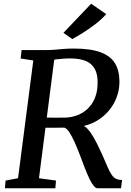

<svg xmlns="http://www.w3.org/2000/svg" viewBox="-20 -1012 706 1032"><path d="M6.5 0 10 -41.5 77 -54 159 -687 91 -697.5 96 -743H228Q253.5 -743 275.8 -745Q298 -747 322.2 -749Q346.5 -751 376.5 -751Q465.5 -751 519.2 -731.5Q573 -712 597.2 -673Q621.5 -634 622 -576Q622.5 -513.5 593.8 -459.8Q565 -406 513.5 -371Q462 -336 394.5 -329L416.5 -337Q433 -338.5 450.5 -319.5Q468 -300.5 484 -272.2Q500 -244 512.8 -216.2Q525.5 -188.5 533.5 -171.5Q548.5 -136.5 559.2 -112.2Q570 -88 580 -73Q590 -58 603 -51.5Q616 -45 636 -44.5L630.5 0H505Q495 0 484.5 -12Q474 -24 461.8 -48.8Q449.5 -73.5 434.5 -112.5Q421.5 -147 407.8 -183Q394 -219 380 -250Q366 -281 352.2 -301.8Q338.5 -322.5 325.5 -326Q323 -326 309.2 -325.8Q295.5 -325.5 276.8 -325.5Q258 -325.5 239.5 -325.5Q221 -325.5 210 -325.5L217 -380Q227.5 -380 245.5 -379.8Q263.5 -379.5 282.8 -379.5Q302 -379.5 316.8 -379.8Q331.5 -380 336 -380Q375.5 -382.5 407.2 -397.5Q439 -412.5 461.2 -438Q483.5 -463.5 494.8 -498.5Q506 -533.5 504.5 -577Q503 -638 468 -668Q433 -698 354 -698Q344.5 -698 323.8 -696.8Q303 -695.5 282.5 -693Q262 -690.5 253 -686L276 -726L189.5 -54L281 -41.5L277.5 0ZM368.5 -802 321 -835.5 470 -992 551 -936Q527 -909 493.8 -883.2Q460.5 -857.5 427 -836.5Q393.5 -815.5 368.5 -802Z"/></svg>

Font: Merriweather Medium
Style: Italic
Weight: 500
Italic angle: -7.8°
Version: Version 2.101